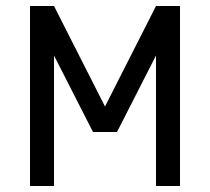

<svg xmlns="http://www.w3.org/2000/svg" viewBox="-20 -620 700 640"><path d="M160 -600H80V0H160V-435L290 -180H370L500 -435V0H580V-600H500L330 -265Z"/></svg>

Font: Gauge
Style: Regular
Weight: 400
Designer: Daniel Pimley
Foundry: Daniel Pimley
Version: Version 1.004;PS 001.001;hotconv 1.0.56